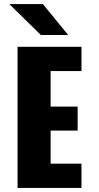

<svg xmlns="http://www.w3.org/2000/svg" viewBox="-20 -932 490 952"><path d="M67 0V-700H384V-579.5H231V-403.5H365V-284.5H231V-120.5H384V0ZM182.5 -758.5 26 -912H192.5L318 -758.5Z"/></svg>

Font: Trispace Condensed
Style: Bold
Weight: 700
Width: 3
Designer: Tyler Finck
Foundry: Etcetera Type Company
Version: Version 1.210; ttfautohint (v1.8.3)